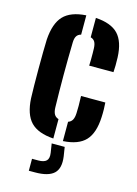

<svg xmlns="http://www.w3.org/2000/svg" viewBox="-121 -674 664 929"><g transform="rotate(15 211.5 -209.0)"><path d="M38.2 -152Q37.2 -176.1 36.7 -214.9Q36.2 -253.7 36.2 -297.5Q36.2 -341.3 36.7 -381.1Q37.2 -420.9 38.2 -446.3Q43.7 -527.6 79.6 -565.6Q115.4 -603.6 192.6 -608.5V-511.8Q177.6 -507.9 170.7 -496.9Q163.7 -485.9 163.1 -464.9Q162.1 -424 161.6 -383.1Q161.1 -342.3 161.1 -301.4Q161.1 -260.4 161.6 -220Q162.1 -179.6 163.1 -139.1Q163.7 -117.4 170.7 -105.3Q177.6 -93.3 192.6 -88.6V8.5Q114.5 3.2 78.5 -34.3Q42.5 -71.9 38.2 -152ZM240.6 8.5V-88.2Q254.9 -92.9 261.6 -105Q268.4 -117 269.3 -139.1Q270 -153.3 270.1 -175.6Q270.2 -197.8 269 -224.9H390.6Q391.7 -214.6 392.2 -192Q392.6 -169.5 391.6 -152Q388.1 -71.5 352.7 -33.7Q317.3 4.1 240.6 8.5ZM269 -377Q269.7 -388.3 269.9 -405.7Q270.2 -423.1 269.9 -439.7Q269.7 -456.3 269.3 -464.9Q268.4 -485.5 261.6 -496.5Q254.9 -507.6 240.6 -511.4V-608.5Q317.8 -603.7 353.1 -566.7Q388.4 -529.6 391.6 -451.1Q392.5 -433.7 392.1 -410.7Q391.7 -387.7 390.6 -377ZM118.5 189.8V129.9H149.5Q178.4 129.9 190.4 118Q202.3 106.2 198.3 79.1L191.2 33.4H256.3L263.5 79.1Q271.7 137.5 244 163.6Q216.3 189.8 149.5 189.8Z"/></g></svg>

Font: Big Shoulders Stencil Display SC Thin
Style: Regular
Weight: 100
Designer: Patric King
Foundry: XO Type Co
Version: Version 2.001